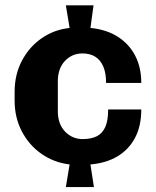

<svg xmlns="http://www.w3.org/2000/svg" viewBox="-20 -714 604 742"><path d="M234.5 9 249 -78.5Q189.5 -85.5 141.2 -118.8Q93 -152 64.8 -205.5Q36.5 -259 36.5 -325V-359Q36.5 -426 64.8 -479.5Q93 -533 141 -566.2Q189 -599.5 249 -606L234.5 -693.5H341.5L329.5 -606Q391.5 -600 435.5 -571.8Q479.5 -543.5 502.8 -498.2Q526 -453 526 -393.5H390Q390 -431.5 379.2 -456.8Q368.5 -482 348.2 -494.8Q328 -507.5 298.5 -507.5Q258.5 -507.5 231 -478.5Q203.5 -449.5 203.5 -399.5V-284.5Q203.5 -234.5 231.5 -205.5Q259.5 -176.5 299.5 -176.5Q332.5 -176.5 354.2 -187.5Q376 -198.5 387 -223.5Q398 -248.5 398 -291H526Q526 -227 501.8 -181.2Q477.5 -135.5 433.5 -109.5Q389.5 -83.5 329.5 -78.5L343 9Z"/></svg>

Font: Chivo Medium
Style: Regular
Weight: 500
Designer: Hector Gatti
Foundry: Omnibus-Type
Version: Version 2.002